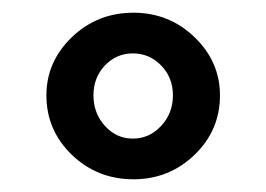

<svg xmlns="http://www.w3.org/2000/svg" viewBox="-20 -732 418 302"><path d="M190 -450Q133 -450 93 -488.5Q53 -527 53 -582Q53 -635 93 -673.5Q133 -712 190 -712Q246 -712 286 -673.5Q326 -635 326 -582Q326 -527 286 -488.5Q246 -450 190 -450ZM145 -534Q163 -514 189 -514Q215 -514 233.5 -534Q252 -554 252 -582Q252 -610 233.5 -629Q215 -648 189 -648Q163 -648 145 -629Q127 -610 127 -582Q127 -554 145 -534Z"/></svg>

Font: Arima Koshi Bold
Style: Regular
Weight: 700
Designer: Joana Correia and Natanael Gama
Foundry: NDISCOVER
Version: Version 1.019;PS 001.019;hotconv 1.0.88;makeotf.lib2.5.64775